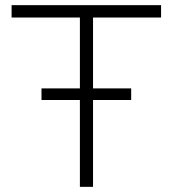

<svg xmlns="http://www.w3.org/2000/svg" viewBox="-20 -725 671 745"><path d="M290 0V-657H25V-705H605V-657H341V0ZM141 -337V-382H489V-337Z"/></svg>

Font: Nunito Sans 7pt ExtraLight
Style: Regular
Weight: 250
Designer: Vernon Adams
Foundry: Vernon Adams
Version: Version 3.101;gftools[0.9.27]